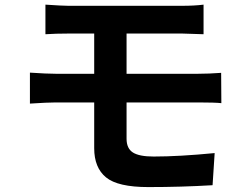

<svg xmlns="http://www.w3.org/2000/svg" viewBox="-20 -755 1040 811"><path d="M514.6 -322.3V-168.9Q514.6 -127.9 541.5 -110.8Q568.4 -93.8 628.9 -93.8Q736.3 -93.8 886.7 -108.4L877.9 27.3Q747.1 35.2 606.4 35.2Q477.5 35.2 427.7 -5.9Q377.9 -46.9 377.9 -128.9V-322.3H214.8Q181.6 -322.3 106.4 -317.4V-448.2Q177.7 -443.4 214.8 -443.4H377.9V-613.3H268.6Q215.8 -613.3 171.9 -610.4V-735.4Q245.1 -730.5 268.6 -730.5H750Q800.8 -730.5 839.8 -735.4V-610.4Q760.7 -613.3 750 -613.3H514.6V-443.4H817.4Q861.3 -443.4 914.1 -447.3L915 -319.3Q886.7 -322.3 820.3 -322.3Z"/></svg>

Font: Gen Shin Gothic Monospace Bold
Style: Bold
Weight: 700
Designer: [Source Han Sans]
Ryoko NISHIZUKA  (kana & ideographs); Paul D. Hunt (Latin, Greek & Cyrillic); Wenlong ZHANG  (bopomofo
Version: Version 1.002.20150607